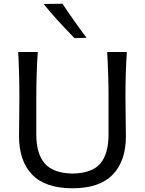

<svg xmlns="http://www.w3.org/2000/svg" viewBox="-20 -989 770 1020"><path d="M439.9 -788.1 375.5 -786.6Q270.5 -894 211.9 -967.8L312 -969.2Q365.7 -887.2 439.9 -788.1ZM365.7 11.2Q220.7 11.2 150.9 -61.3Q81.1 -133.8 81.1 -265.1Q81.1 -280.8 82 -354.5Q83 -428.2 83 -474.6Q83 -597.2 76.7 -712.9H180.7Q172.9 -596.2 172.9 -474.6V-273.9Q172.9 -171.9 218 -120.4Q263.2 -68.8 365.7 -66.9Q468.8 -68.8 512.7 -120.1Q556.6 -171.4 556.6 -274.9V-474.6Q556.6 -592.8 549.3 -712.9H653.8Q646.5 -603.5 646.5 -474.6Q646.5 -428.2 647.7 -354.2Q648.9 -280.3 648.9 -265.1Q648.9 -133.8 578.9 -61.3Q508.8 11.2 365.7 11.2Z"/></svg>

Font: Commissioner Flair
Style: Regular
Weight: 400
Designer: Kostas Bartsokas
Foundry: Kostas Bartsokas
Version: Version 1.000